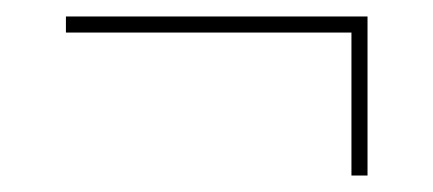

<svg xmlns="http://www.w3.org/2000/svg" viewBox="-20 -416 526 233"><path d="M406.5 -203V-376.5H60V-396H426V-203Z"/></svg>

Font: Bodoni Moda
Style: Italic
Weight: 400
Italic angle: -13°
Designer: Owen Earl
Foundry: indestructible type
Version: Version 2.005